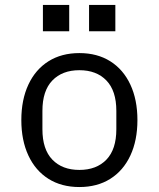

<svg xmlns="http://www.w3.org/2000/svg" viewBox="-20 -742 640 774"><path d="M66 -258Q66 -340 94.5 -401Q123 -462 175.5 -495Q228 -528 300 -528Q372 -528 424.5 -495Q477 -462 505.5 -401Q534 -340 534 -258Q534 -176 505.5 -115Q477 -54 424.5 -21Q372 12 300 12Q228 12 175.5 -21Q123 -54 94.5 -115Q66 -176 66 -258ZM449 -221V-295Q449 -376 409 -417.5Q369 -459 300 -459Q231 -459 191 -417.5Q151 -376 151 -295V-221Q151 -140 191 -98.5Q231 -57 300 -57Q369 -57 409 -98.5Q449 -140 449 -221ZM445 -722V-616H339V-722ZM259 -722V-616H153V-722Z"/></svg>

Font: iA Writer Mono V
Style: Regular
Weight: 400
Designer: Mike Abbink, Paul van der Laan, Pieter van Rosmalen
Foundry: Bold Monday
Version: Version 2.000